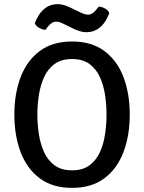

<svg xmlns="http://www.w3.org/2000/svg" viewBox="-20 -897 698 930"><path d="M161 -342Q161 -296.5 168 -249.2Q175 -202 192.8 -161.8Q210.5 -121.5 243.5 -96.8Q276.5 -72 329 -72Q381.5 -72 414.2 -96.8Q447 -121.5 464.8 -161.8Q482.5 -202 489.2 -249.2Q496 -296.5 496 -342Q496 -387.5 489.2 -434.5Q482.5 -481.5 464.8 -521.8Q447 -562 414.2 -586.5Q381.5 -611 329 -611Q276.5 -611 243.5 -586.5Q210.5 -562 192.8 -521.8Q175 -481.5 168 -434.5Q161 -387.5 161 -342ZM49.5 -342Q49.5 -443 79.8 -523Q110 -603 172 -649.5Q234 -696 329 -696Q424.5 -696 486.5 -649.2Q548.5 -602.5 578.5 -522.5Q608.5 -442.5 608.5 -342Q608.5 -240.5 578 -160.2Q547.5 -80 485.8 -33.5Q424 13 329 13Q233.5 13 171.5 -34Q109.5 -81 79.5 -161.2Q49.5 -241.5 49.5 -342ZM284.5 -783Q276 -787.5 268 -789.8Q260 -792 251.5 -792Q241 -792 230.5 -785.2Q220 -778.5 211.5 -767.5L200 -752.5Q185 -753.5 169.5 -762.2Q154 -771 148.5 -784.5L155.5 -800.5Q171.5 -836.5 197.8 -856.8Q224 -877 259 -877Q276 -877 291 -872Q306 -867 318 -861.5L371.5 -836Q380 -831.5 389.5 -828.8Q399 -826 406.5 -826Q417 -826 427.2 -832.2Q437.5 -838.5 446.5 -850.5L458 -865Q473 -864.5 488.8 -855.8Q504.5 -847 509.5 -833.5L502.5 -817.5Q487 -781.5 460.5 -761.2Q434 -741 399.5 -741Q382 -741 367 -745.8Q352 -750.5 340 -756Z"/></svg>

Font: Signika
Style: Regular
Weight: 400
Designer: Anna Giedry
Foundry: Anna Giedry
Version: Version 2.001